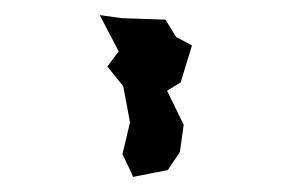

<svg xmlns="http://www.w3.org/2000/svg" viewBox="-20 -715 394 254"><path d="M141 -691 112 -695 137 -647 122 -627 143 -601 152 -553 142 -511 154 -486 156 -481 202 -490 218 -514 223 -550 201 -595 219 -606 234 -655 213 -666 199 -689Z"/></svg>

Font: チョークS
Style: Regular
Weight: 400
Designer: [Stick] Fontworks Inc.
Foundry: [Stick] Fontworks Inc.
Version: Version 1.200;FEAKit 1.0